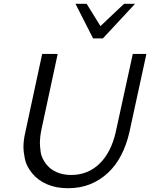

<svg xmlns="http://www.w3.org/2000/svg" viewBox="-20 -985 794 1015"><path d="M339 10Q278 10 229.5 -10.5Q181 -31 150 -69Q119 -107 111.5 -145Q104 -183 104 -208Q104 -243 113 -282L203 -700H285L199 -300Q191 -261 191 -228Q191 -211 195 -181.5Q199 -152 221 -121.5Q243 -91 278 -75.5Q313 -60 356 -60Q401 -60 439 -75.5Q477 -91 507 -120.5Q537 -150 558 -191Q579 -232 591 -283L682 -700H754L664 -286Q649 -220 621 -165.5Q593 -111 551.5 -72Q510 -33 457.5 -11.5Q405 10 339 10ZM472 -782 379 -965H438L511 -847L636 -965H694L524 -782Z"/></svg>

Font: Isabella Sans
Style: Italic
Weight: 400
Italic angle: -12°
Designer: Christian Thalmann (Catharsis Fonts), Cristiano Sobral
Foundry: The Isabella Sans Project Authors
Version: Version 2.026; ttfautohint (v1.8.4.7-5d5b-dirty)